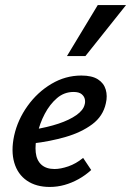

<svg xmlns="http://www.w3.org/2000/svg" viewBox="-20 -729 519 760"><path d="M177 11Q123 11 86.5 -14Q50 -39 36.5 -85Q23 -131 36 -192Q50 -255 89 -309.5Q128 -364 183.5 -397Q239 -430 302 -430Q344 -430 367.5 -415Q391 -400 398.5 -374.5Q406 -349 399 -320Q388 -269 345 -237Q302 -205 240 -187Q178 -169 108 -161L112 -216Q168 -225 211.5 -239.5Q255 -254 282.5 -273.5Q310 -293 315 -315Q318 -324 316 -335.5Q314 -347 303.5 -356Q293 -365 271 -365Q234 -365 205.5 -340.5Q177 -316 157 -278Q137 -240 128 -198Q118 -157 121.5 -125.5Q125 -94 144 -77Q163 -60 196 -60Q220 -60 250.5 -70.5Q281 -81 309 -104L341 -56Q318 -35 291 -20Q264 -5 235.5 3Q207 11 177 11ZM245 -507 367 -709H479L318 -507Z"/></svg>

Font: Ysabeau SemiBold
Style: Italic
Weight: 600
Italic angle: -12°
Designer: Christian Thalmann (Catharsis Fonts)
Version: Version 2.002